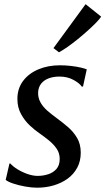

<svg xmlns="http://www.w3.org/2000/svg" viewBox="-20 -864 491 894"><path d="M366.5 -461H360.5Q351 -476 322.5 -491.8Q294 -507.5 257 -507.5Q229.5 -507.5 207.5 -499.5Q185.5 -491.5 172.2 -475.2Q159 -459 157.5 -434.5Q156.5 -409 168.2 -387.8Q180 -366.5 200.2 -348.8Q220.5 -331 244 -314Q270 -295 295.8 -273Q321.5 -251 338.8 -222Q356 -193 356 -153Q356 -113.5 339.5 -83Q323 -52.5 294.8 -32Q266.5 -11.5 230 -0.8Q193.5 10 153 10Q128 10 97.2 4.5Q66.5 -1 41.2 -9.5Q16 -18 6.5 -26.5L24 -102.5H28.5Q39.5 -89.5 60.8 -76.2Q82 -63 107.5 -54Q133 -45 155.5 -45Q180.5 -45 204 -52.5Q227.5 -60 242.8 -77.2Q258 -94.5 258 -124Q258 -150.5 244 -171.2Q230 -192 208.2 -209.8Q186.5 -227.5 163.5 -243.5Q142.5 -257.5 118.8 -279.8Q95 -302 78 -332.8Q61 -363.5 61 -403.5Q61 -451.5 87.2 -486.8Q113.5 -522 158.5 -541Q203.5 -560 259 -560Q285 -560 310.5 -557Q336 -554 355.5 -549.5Q375 -545 384 -541ZM229 -640 378.5 -844.5 451 -786.5Q444.5 -776 428 -759Q411.5 -742 389.2 -722Q367 -702 342.8 -682.2Q318.5 -662.5 295.5 -646.2Q272.5 -630 254.5 -620.5Z"/></svg>

Font: Merriweather 36pt
Style: Italic
Weight: 400
Italic angle: -7.8°
Version: Version 2.101